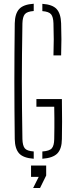

<svg xmlns="http://www.w3.org/2000/svg" viewBox="-20 -824 390 1002"><path d="M156 4.5Q101.5 0.5 79.8 -23.5Q58 -47.5 57 -98Q56 -179 55.5 -253.2Q55 -327.5 55 -400Q55 -472.5 55.5 -546.8Q56 -621 57 -702Q58 -752.5 80 -776.8Q102 -801 156 -804.5V-766.5Q121 -764 109.5 -749.8Q98 -735.5 97 -702Q95.5 -613 94.8 -540.2Q94 -467.5 94 -400Q94 -332.5 94.8 -259.8Q95.5 -187 97 -98Q98 -64.5 109.2 -50.2Q120.5 -36 156 -33.5ZM201 4.5V-33.5Q238.5 -36 250.5 -50.2Q262.5 -64.5 263 -98Q263.5 -130 263.8 -156.2Q264 -182.5 263.8 -208.8Q263.5 -235 263 -267H170V-307H303Q304 -235 304 -189.5Q304 -144 303 -98Q302.5 -47.5 279.5 -23.5Q256.5 0.5 201 4.5ZM259 -535Q260.5 -582.5 260.5 -618.8Q260.5 -655 259 -702Q258 -735.5 246.5 -749.5Q235 -763.5 201 -766V-804Q254 -800.5 275.8 -776.5Q297.5 -752.5 299 -702Q300.5 -655 300.5 -618.8Q300.5 -582.5 299 -535ZM153 157 182 99H142V40H221V92L189 157Z"/></svg>

Font: Big Shoulders Stencil Text SC Thin
Style: Regular
Weight: 100
Designer: Patric King
Foundry: XO Type Co
Version: Version 2.001